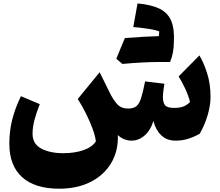

<svg xmlns="http://www.w3.org/2000/svg" viewBox="-20 -827 1309 1143"><path d="M1025.4 10.3Q973.1 10.3 940.2 -21.2Q907.2 -52.7 893.1 -106.9Q877.9 -53.7 842.3 -21.7Q806.6 10.3 761.7 10.3Q742.2 10.3 721.4 2.7Q700.7 -4.9 681.6 -22.9Q684.6 73.2 641.1 145Q597.7 216.8 518.1 256.6Q438.5 296.4 332.5 296.4Q188.5 296.4 112.1 228Q35.6 159.7 35.6 28.3Q35.6 -45.4 52.2 -112.8Q68.8 -180.2 104.5 -254.4L216.8 -207Q196.3 -155.3 185.1 -112.5Q173.8 -69.8 173.8 -30.8Q173.8 29.8 225.6 57.4Q277.3 85 356.4 85Q425.3 85 477.5 66.7Q529.8 48.3 550.8 14.2Q546.9 -17.6 531.5 -59.8Q516.1 -102.1 493.2 -148.4Q470.2 -194.8 442.9 -237.8L573.2 -397L630.4 -281.2Q653.8 -232.4 678 -206.5Q702.1 -180.7 742.2 -180.7Q774.4 -180.7 791.7 -194.6Q809.1 -208.5 820.1 -243.7Q831.1 -278.8 843.8 -342.3L958.5 -328.6Q956.1 -314.5 952.9 -289.3Q949.7 -264.2 949.7 -249.5Q949.7 -216.8 962.4 -200.7Q975.1 -184.6 1017.6 -184.6Q1048.8 -184.6 1069.6 -192.1Q1090.3 -199.7 1111.3 -219.2Q1101.6 -259.3 1082.5 -299.3Q1063.5 -339.4 1043.5 -372.1L1167 -497.1Q1190.9 -458.5 1212.2 -393.8Q1233.4 -329.1 1233.4 -249Q1233.4 -201.7 1216.8 -143.8Q1200.2 -85.9 1169.4 -31.2Q1135.3 -11.7 1100.1 -0.7Q1064.9 10.3 1025.4 10.3ZM773.4 -666 798.8 -806.6Q879.4 -799.3 928.5 -775.9Q977.5 -752.4 998.5 -704.6Q1019.5 -656.7 1015.1 -575.7Q1014.2 -507.8 992.2 -457.5Q982.9 -458 970.7 -458H936Q832.5 -458 708.5 -446.3Q686 -466.3 672.4 -477.1Q685.1 -508.8 698 -539.6Q710.9 -570.3 723.6 -600.6Q843.3 -609.9 925.3 -611.8Q927.7 -627.9 927.7 -640.1Q905.8 -649.4 852.3 -657Q798.8 -664.6 773.4 -666Z"/></svg>

Font: Pinar ExtraBold
Style: Regular
Weight: 800
Designer: Amin Abedi
Version: Version 3.000